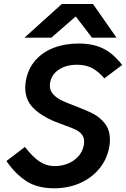

<svg xmlns="http://www.w3.org/2000/svg" viewBox="-20 -958 648 986"><path d="M262.5 -105Q296.5 -105 328.5 -117.8Q360.5 -130.5 383 -155.8Q405.5 -181 411 -216Q412 -221 412 -230.5Q412 -253.5 399.8 -268.2Q387.5 -283 368.2 -292.2Q349 -301.5 312.5 -314.5Q299 -319.5 284.8 -324.8Q270.5 -330 256 -336Q189 -364.5 149.2 -405.2Q109.5 -446 109.5 -508.5Q109.5 -525.5 113.5 -547Q125 -606.5 162.2 -648.8Q199.5 -691 256.8 -712.8Q314 -734.5 384.5 -734.5Q438 -734.5 478.2 -721.5Q518.5 -708.5 548.5 -684.8Q578.5 -661 607.5 -624.5L516 -555.5Q486 -590.5 453.5 -608Q421 -625.5 375.5 -625.5Q319.5 -625.5 281.5 -600Q243.5 -574.5 237 -531Q236.5 -525 236 -519Q236 -492.5 253.2 -473.8Q270.5 -455 296.2 -442.5Q322 -430 366.5 -413.5Q423.5 -392 459 -373.5Q494.5 -355 519.5 -322.5Q544.5 -290 544.5 -241Q544.5 -223 542 -208.5Q531.5 -143.5 492 -94.2Q452.5 -45 391.5 -18Q330.5 9 258 9Q171.5 9 114.8 -28.2Q58 -65.5 13 -131L108 -203.5Q147.5 -152 183.2 -128.5Q219 -105 262.5 -105ZM297.5 -937.5H457.5L578.5 -764.5H452.5L369 -873.5L243.5 -764.5H105.5Z"/></svg>

Font: JuliaMono
Style: Bold Italic
Weight: 700
Italic angle: -9°
Monospace: yes
Designer: cormullion
Foundry: corm
Version: Version 0.057; ttfautohint (v1.8.4)